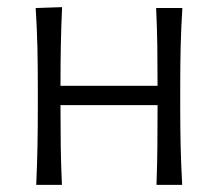

<svg xmlns="http://www.w3.org/2000/svg" viewBox="-20 -518 611 538"><path d="M81.5 0Q84 -55.5 85 -107Q86 -158.5 86 -219.5V-269.5Q86 -334 84.8 -387Q83.5 -440 80 -495.5L154 -498Q151.5 -444 150.5 -392Q149.5 -340 149.5 -277.5H421.5Q421.5 -339 420.8 -390.2Q420 -441.5 417.5 -495.5H491Q487.5 -440 486.2 -387Q485 -334 485 -269.5V-219.5Q485 -158.5 486.2 -107Q487.5 -55.5 490.5 0H418.5Q420.5 -55.5 421 -107Q421.5 -158.5 421.5 -219.5V-223.5H149.5V-219.5Q149.5 -158.5 150.2 -107Q151 -55.5 153.5 0Z"/></svg>

Font: Commissioner Flair Light
Style: Regular
Weight: 300
Designer: Kostas Bartsokas
Foundry: Kostas Bartsokas
Version: Version 1.000; ttfautohint (v1.8.3)